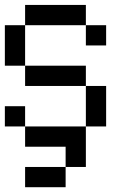

<svg xmlns="http://www.w3.org/2000/svg" viewBox="-20 -687 540 790"><path d="M0 -166.7V-250H83.3V-166.7ZM0 -416.7V-583.3H83.3V-416.7ZM333.3 -166.7V0H250V-83.3H83.3V-166.7ZM333.3 -416.7V-333.3H83.3V-416.7ZM333.3 -333.3H416.7V-166.7H333.3ZM333.3 -583.3H416.7V-500H333.3ZM333.3 -666.7V-583.3H83.3V-666.7ZM83.3 83.3V0H250V83.3Z"/></svg>

Font: GalmuriMono11 Regular
Style: Regular
Weight: 400
Designer: Lee Minseo (quiple)
Version: Version 2.399;hotconv 1.1.1;makeotfexe 2.6.0 DEVELOPMENT